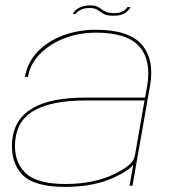

<svg xmlns="http://www.w3.org/2000/svg" viewBox="-20 -708 664 732"><path d="M474 0 488 -80Q470.5 -57 414 -31Q337.5 4.5 227 4.5Q109.5 4.5 64.5 -42.8Q19.5 -90 26.5 -172Q34 -254 103.2 -295Q172.5 -336 307 -336H533L541 -379.5Q558 -477 511.5 -530.2Q465 -583.5 346 -583.5Q281 -583.5 225 -561.8Q169 -540 132 -502Q95 -464 86.5 -415H75Q85 -470.5 123.5 -510.8Q162 -551 220 -572.8Q278 -594.5 346 -594.5Q471.5 -594.5 520.5 -537.8Q569.5 -481 552 -381L485 0ZM493.5 -110 531 -325H305Q182.5 -325 114.2 -288.8Q46 -252.5 38 -172Q31 -95.5 74.5 -51Q118 -6.5 229 -6.5Q334.5 -6.5 411 -42.2Q487.5 -78 493 -110.5ZM412.5 -648Q386.5 -648 374.5 -655.2Q362.5 -662.5 352.2 -670Q342 -677.5 321.5 -677.5Q300 -677.5 285.8 -669.5Q271.5 -661.5 269.5 -655H257.5Q261.5 -666 279 -676.8Q296.5 -687.5 324.5 -687.5Q341.5 -687.5 350.5 -683Q359.5 -678.5 367 -672.8Q374.5 -667 385.2 -662.5Q396 -658 416.5 -658Q437 -658 450 -666.2Q463 -674.5 465.5 -681H477.5Q475 -673 460 -660.5Q445 -648 412.5 -648Z"/></svg>

Font: Anybody ExtraExpanded Thin
Style: Italic
Weight: 100
Width: 8
Italic angle: -10°
Designer: Tyler Finck
Foundry: Etcetera Type Company
Version: Version 1.010; ttfautohint (v1.8.3) -l 8 -r 50 -G 200 -x 14 